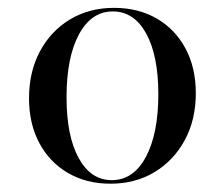

<svg xmlns="http://www.w3.org/2000/svg" viewBox="-20 -447 560 479"><path d="M255.6 11.3Q195.2 11.3 149.2 -15.7Q103.2 -42.7 77.8 -90.7Q52.4 -138.7 52.4 -201.6Q52.4 -267.7 79.4 -318.5Q106.5 -369.4 154.4 -398.4Q202.4 -427.4 264.5 -427.4Q325 -427.4 371 -400.8Q416.9 -374.2 442.7 -326.2Q468.5 -278.2 468.5 -214.5Q468.5 -148.4 441.1 -97.6Q413.7 -46.8 365.7 -17.7Q317.7 11.3 255.6 11.3ZM258.9 2.4Q312.9 2.4 344 -55.6Q375 -113.7 375 -212.1Q375 -308.1 344.8 -363.3Q314.5 -418.5 261.3 -418.5Q208.1 -418.5 177 -361.3Q146 -304 146 -204Q146 -108.1 176.2 -52.8Q206.5 2.4 258.9 2.4Z"/></svg>

Font: Playfair 144pt SemiCondensed Medium
Style: Regular
Weight: 500
Width: 4
Designer: Claus Eggers Sørensen
Foundry: Claus Eggers Sørensen
Version: Version 2.203